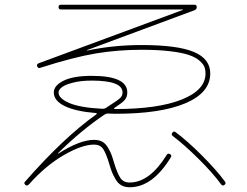

<svg xmlns="http://www.w3.org/2000/svg" viewBox="-20 -760 1040 810"><path d="M227 -370Q227 -345 272 -325.5Q317 -306 412 -301Q422 -301 427 -305Q439 -313 444 -316Q477 -337 487 -346.5Q497 -356 497 -370Q497 -420 367 -420Q322 -420 288.5 -411.5Q255 -403 241 -392Q227 -381 227 -370ZM102 18Q93 26 87 20Q79 12 86 6Q249 -180 387 -278Q389 -280 388 -281.5Q387 -283 385 -283Q299 -290 253 -312.5Q207 -335 207 -370Q207 -399 248 -419.5Q289 -440 367 -440Q517 -440 517 -370Q517 -350 505.5 -337.5Q494 -325 463 -305Q461 -304 461.5 -302Q462 -300 464 -300H467Q646 -300 746.5 -340Q847 -380 847 -450Q847 -466 842 -478.5Q837 -491 820.5 -505Q804 -519 775.5 -528.5Q747 -538 696.5 -544Q646 -550 577 -550Q477 -550 384 -534.5Q291 -519 150 -474Q141 -470 137 -480Q133 -489 143 -493L751 -718Q752 -718 752 -719Q752 -720 751 -720H237Q227 -720 227 -730Q227 -740 237 -740H801Q810 -740 810 -730Q810 -721 801 -717L348 -549Q347 -549 347 -548Q347 -547 349 -547Q460 -570 577 -570Q728 -570 797.5 -541Q867 -512 867 -450Q867 -369 762.5 -324.5Q658 -280 467 -280Q461 -280 450.5 -280.5Q440 -281 435 -281Q427 -281 420 -276Q321 -209 224 -113V-112H226Q317 -170 377 -170Q397 -170 411 -162.5Q425 -155 435 -138Q445 -121 449.5 -109.5Q454 -98 461 -74Q475 -28 488 -9Q501 10 527 10Q611 10 683 -106Q688 -115 697 -110Q706 -105 701 -97Q624 30 527 30Q507 30 492.5 22Q478 14 468 -3Q458 -20 453 -32.5Q448 -45 441 -68Q428 -112 415.5 -131Q403 -150 377 -150Q326 -150 249 -105.5Q172 -61 102 18ZM720 -203Q769 -167 831 -105Q893 -43 929 6Q935 14 927 20Q919 26 913 18Q879 -29 817.5 -90Q756 -151 709 -186Q701 -192 707 -200Q713 -208 720 -203Z"/></svg>

Font: Rounded Mplus 1c Thin
Style: Regular
Weight: 250
Version: Version 1.059.20150529